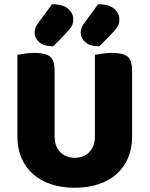

<svg xmlns="http://www.w3.org/2000/svg" viewBox="-20 -866 704 904"><path d="M332 18Q269 18 219 1Q169 -16 134 -47.5Q99 -79 80.5 -123.5Q62 -168 62 -222V-608Q74 -610 97 -613.5Q120 -617 143 -617Q193 -617 215 -600Q237 -583 237 -534V-225Q237 -177 263.5 -150Q290 -123 332 -123Q374 -123 400.5 -150Q427 -177 427 -225V-608Q439 -610 462 -613.5Q485 -617 508 -617Q558 -617 580 -600Q602 -583 602 -534V-222Q602 -168 583.5 -123.5Q565 -79 530 -47.5Q495 -16 445 1Q395 18 332 18ZM225 -846Q277 -846 301 -824.5Q325 -803 325 -775Q325 -753 314.5 -738Q304 -723 282 -700L231 -648Q186 -648 164.5 -667.5Q143 -687 143 -711Q143 -723 147 -734.5Q151 -746 164 -763ZM442 -846Q494 -846 518 -824.5Q542 -803 542 -775Q542 -753 531.5 -738Q521 -723 499 -700L448 -648Q403 -648 381.5 -667.5Q360 -687 360 -711Q360 -723 364 -734.5Q368 -746 381 -763Z"/></svg>

Font: Baloo 2 ExtraBold
Style: Regular
Weight: 800
Designer: Sarang Kulkarni and Ek Type
Foundry: Ek Type
Version: Version 1.640;hotconv 1.0.111;makeotfexe 2.5.65597; ttfautoh